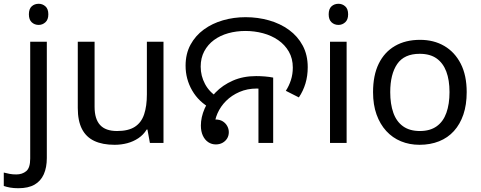

<svg xmlns="http://www.w3.org/2000/svg" viewBox="-75 -757 2546 1017"><path d="M22 240Q-3 240 -22 236.5Q-41 233 -55 228V157Q-40 161 -24 164Q-8 167 11 167Q43 167 64 149.5Q85 132 85 83V-536H173V80Q173 130 157 166Q141 202 108 221Q75 240 22 240ZM78 -681Q78 -710 93 -723.5Q108 -737 130 -737Q150 -737 165.5 -723.5Q181 -710 181 -681Q181 -653 165.5 -639Q150 -625 130 -625Q108 -625 93 -639Q78 -653 78 -681Z M791 -536V0H719L706 -71H702Q685 -43 658 -25Q631 -7 599 1.5Q567 10 532 10Q468 10 424.5 -10.5Q381 -31 359 -74Q337 -117 337 -185V-536H426V-191Q426 -127 455 -95Q484 -63 545 -63Q605 -63 639.5 -85.5Q674 -108 688.5 -151.5Q703 -195 703 -257V-536Z M1043 -182Q978 -217 943 -277.5Q908 -338 908 -409Q908 -472 934 -520Q960 -568 1004.5 -600.5Q1049 -633 1106 -649.5Q1163 -666 1226 -666Q1291 -666 1350.5 -649Q1410 -632 1456 -598.5Q1502 -565 1528.5 -515.5Q1555 -466 1555 -401Q1555 -355 1543 -315Q1531 -275 1508 -241L1439 -276Q1456 -302 1466 -333Q1476 -364 1476 -399Q1476 -447 1455 -483.5Q1434 -520 1398.5 -544.5Q1363 -569 1318 -581Q1273 -593 1225 -593Q1177 -593 1134 -581Q1091 -569 1058.5 -545Q1026 -521 1007 -485.5Q988 -450 988 -404Q988 -355 1011 -312Q1034 -269 1077 -243L1043 -182ZM1068 8Q1046 8 1028 -4Q1010 -16 999.5 -38.5Q989 -61 989 -92Q989 -136 1009 -182Q1029 -228 1066.5 -267Q1104 -306 1158.5 -330Q1213 -354 1282 -354Q1304 -354 1328.5 -352Q1353 -350 1372 -346V0H1294V-310L1339 -283Q1324 -286 1310.5 -287Q1297 -288 1285 -288Q1235 -288 1193.5 -270Q1152 -252 1122.5 -222.5Q1093 -193 1077 -156.5Q1061 -120 1061 -84Q1061 -69 1068 -56.5Q1075 -44 1083 -33L1025 -96Q1027 -106 1033.5 -112Q1040 -118 1049 -121Q1058 -124 1067 -124Q1089 -124 1104.5 -114.5Q1120 -105 1128.5 -89.5Q1137 -74 1137 -57Q1137 -38 1128 -23.5Q1119 -9 1103.5 -0.5Q1088 8 1068 8Z M1761 -536V0H1673V-536ZM1718 -737Q1738 -737 1753.5 -723.5Q1769 -710 1769 -681Q1769 -653 1753.5 -639Q1738 -625 1718 -625Q1696 -625 1681 -639Q1666 -653 1666 -681Q1666 -710 1681 -723.5Q1696 -737 1718 -737Z M2397 -269Q2397 -202 2379.5 -150.5Q2362 -99 2329.5 -63Q2297 -27 2250.5 -8.5Q2204 10 2147 10Q2094 10 2049 -8.5Q2004 -27 1971 -63Q1938 -99 1919.5 -150.5Q1901 -202 1901 -269Q1901 -358 1931 -419.5Q1961 -481 2017 -513.5Q2073 -546 2150 -546Q2223 -546 2278.5 -513.5Q2334 -481 2365.5 -419.5Q2397 -358 2397 -269ZM1992 -269Q1992 -206 2008.5 -159.5Q2025 -113 2060 -88Q2095 -63 2149 -63Q2203 -63 2238 -88Q2273 -113 2289.5 -159.5Q2306 -206 2306 -269Q2306 -333 2289 -378Q2272 -423 2237.5 -447.5Q2203 -472 2148 -472Q2066 -472 2029 -418Q1992 -364 1992 -269Z"/></svg>

Font: odia115
Style: Regular
Weight: 400
Designer: Amélie Bonet and Sol Matas
Foundry: Google LLC
Version: Version 2.003